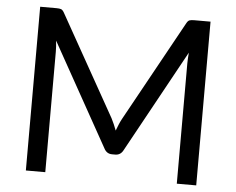

<svg xmlns="http://www.w3.org/2000/svg" viewBox="-51 -777 1030 837"><g transform="rotate(5 464.0 -358.0)"><path d="M837 -716.5V0H752V-526.5Q752 -537 752.8 -549Q753.5 -561 754.5 -573.5L508.5 -125.5Q497 -103 473.5 -103H459.5Q436 -103 424.5 -125.5L173.5 -575.5Q176.5 -549 176.5 -526.5V0H91.5V-716.5H163Q176 -716.5 183 -714Q190 -711.5 196.5 -700L444 -259Q450 -247 455.8 -234Q461.5 -221 466.5 -207.5Q471.5 -221 477 -234.2Q482.5 -247.5 489 -259.5L732 -700Q738 -711.5 745.2 -714Q752.5 -716.5 765.5 -716.5Z"/></g></svg>

Font: Lato
Style: Regular
Weight: 400
Designer: Lukasz Dziedzic with Adam Twardoch and Botio Nikoltchev
Foundry: tyPoland Lukasz Dziedzic
Version: Version 2.015; 2015-08-06; http://www.latofonts.com/